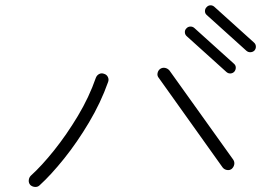

<svg xmlns="http://www.w3.org/2000/svg" viewBox="-20 -822 1040 741"><path d="M133 -107Q126 -100 115.5 -100.5Q105 -101 97 -108Q90 -116 91 -126.5Q92 -137 99 -144Q141 -182 189 -242Q237 -302 280.5 -374.5Q324 -447 350 -522Q354 -532 363 -536.5Q372 -541 382 -537Q392 -534 396.5 -524.5Q401 -515 397 -505Q369 -426 323.5 -349.5Q278 -273 227.5 -210Q177 -147 133 -107ZM874 -170Q866 -164 855.5 -166Q845 -168 839 -176L593 -521Q586 -529 588 -539.5Q590 -550 598 -556Q607 -562 617 -560Q627 -558 634 -550L880 -206Q886 -197 884 -187Q882 -177 874 -170ZM931 -626 778 -764Q771 -770 771 -779Q771 -788 777 -794Q783 -801 791.5 -801.5Q800 -802 807 -796L960 -658Q967 -652 967.5 -643Q968 -634 962 -627Q956 -621 947 -620.5Q938 -620 931 -626ZM854 -544 701 -682Q694 -688 693.5 -697Q693 -706 699 -712Q705 -719 714 -719.5Q723 -720 730 -714L883 -576Q890 -570 890 -561Q890 -552 884 -545Q878 -539 869.5 -538.5Q861 -538 854 -544Z"/></svg>

Font: Kurewa Gothic CJK TC Regular
Style: Regular
Weight: 400
Designer: Max Yao
Foundry: Max-Everyday
Version: Version 1.071; ttfautohint (v1.8.3)